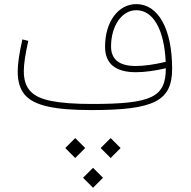

<svg xmlns="http://www.w3.org/2000/svg" viewBox="-20 -528 915 921"><path d="M510.7 230 558.6 182.1 510.7 134.3 462.9 182.1ZM340.8 230 388.7 182.1 340.8 134.3 293 182.1ZM426.3 372.6 474.1 324.7 426.3 276.9 378.4 324.7ZM775.4 -200.7C775.4 -62 708.5 -29.3 420.4 -29.3C338.9 -29.3 274.4 -34.2 227.1 -43.5C131.3 -62 94.2 -105.5 94.2 -187C94.2 -220.7 101.6 -269 115.7 -332L87.4 -338.9C72.3 -272.9 64.9 -221.7 64.9 -184.1C64.9 -137.2 76.2 -100.6 98.6 -73.7C143.6 -20.5 243.7 0 418.9 0C720.2 0 805.7 -43.9 805.7 -198.2C805.7 -388.7 739.3 -508.3 633.8 -508.3C546.9 -508.3 483.9 -422.9 483.9 -304.2C483.9 -222.7 533.2 -181.6 632.3 -181.6C672.9 -181.6 724.1 -188.5 775.4 -200.7ZM774.9 -231.4C720.7 -218.3 669.9 -211.4 631.3 -211.4C552.2 -211.4 512.7 -242.7 512.7 -305.2C512.7 -404.8 564.9 -479 633.3 -479C673.8 -479 707 -457 731.9 -413.6C756.8 -370.1 771 -309.1 774.9 -231.4Z"/></svg>

Font: Estedad Thin
Style: Regular
Weight: 100
Designer: Amin Abedi
Version: Version 7.3